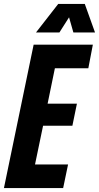

<svg xmlns="http://www.w3.org/2000/svg" viewBox="-46 -956 503 976"><path d="M-26 0 125 -729H426L403 -609H233L196 -429H345L322 -317H173L132 -120H300L275 0ZM137 -791 250 -936H385L437 -791H327L305 -868L256 -791Z"/></svg>

Font: Mona Sans Condensed
Style: Bold Italic
Weight: 700
Width: 3
Italic angle: -11.7°
Designer: Deni Anggara
Foundry: GitHub
Version: Version 1.001; ttfautohint (v1.8.4.7-5d5b);gftools[0.9.31]